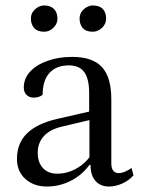

<svg xmlns="http://www.w3.org/2000/svg" viewBox="-20 -670 526 702"><path d="M151 12Q104 12 73 -15.5Q42 -43 42 -89Q42 -146 78.5 -182Q115 -218 188 -235L319 -265L306 -254V-329Q306 -382 288 -406.5Q270 -431 232 -431Q186 -431 161 -403.5Q136 -376 136 -324Q131 -319 122 -316Q113 -313 104 -313Q87 -313 77 -323Q67 -333 67 -350Q67 -383 90 -408Q113 -433 153.5 -447.5Q194 -462 244 -462Q318 -462 352.5 -425Q387 -388 387 -307V-72Q387 -55 394 -46Q401 -37 414 -37Q425 -37 438.5 -43Q452 -49 461 -56L468 -29Q452 -10 427 1Q402 12 379 12Q347 12 329 -8.5Q311 -29 311 -67H307Q279 -29 238 -8.5Q197 12 151 12ZM189 -35Q225 -35 258 -53Q291 -71 313 -103L307 -86V-236L320 -234L206 -207Q163 -197 140.5 -172.5Q118 -148 118 -111Q118 -76 137 -55.5Q156 -35 189 -35ZM319 -554Q294 -554 282.5 -567.5Q271 -581 271 -602Q271 -616 278 -626.5Q285 -637 296.5 -643.5Q308 -650 319 -650Q344 -650 356 -637Q368 -624 368 -602Q368 -589 361 -578Q354 -567 342.5 -560.5Q331 -554 319 -554ZM141 -554Q117 -554 105 -567.5Q93 -581 93 -602Q93 -616 100 -626.5Q107 -637 118.5 -643.5Q130 -650 141 -650Q165 -650 177.5 -637Q190 -624 190 -602Q190 -589 183 -578Q176 -567 165 -560.5Q154 -554 141 -554Z"/></svg>

Font: Pitagon Serif
Style: Regular
Weight: 400
Designer: Travis Tran
Foundry: Pitagon
Version: Version 1.000;gftools[0.9.26]